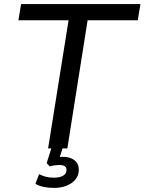

<svg xmlns="http://www.w3.org/2000/svg" viewBox="-20 -725 706 938"><path d="M215 0 315 -626H70L83 -705H666L653 -626H408L309 0ZM243 193Q217 193 193 188Q169 183 153 173L171 126Q189 135 205.5 139Q222 143 244 143Q271 143 288 133.5Q305 124 305 105Q305 81 270 81Q260 81 249 82.5Q238 84 223 88L208 72L237 -20H292L272 42Q280 41 287 41Q322 41 343.5 57.5Q365 74 365 104Q365 144 330.5 168.5Q296 193 243 193Z"/></svg>

Font: Mulish Medium
Style: Italic
Weight: 500
Italic angle: -9°
Designer: Vernon Adams
Foundry: Vernon Adams
Version: Version 3.603; ttfautohint (v1.8.3)